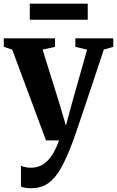

<svg xmlns="http://www.w3.org/2000/svg" viewBox="-24 -740 617 1012"><path d="M140 252Q122.5 252 108.8 249.8Q95 247.5 86.5 243V133.5Q94 137.5 108.5 140.8Q123 144 139 144Q164.5 144 186 135Q207.5 126 225.8 108Q244 90 259.2 63Q274.5 36 287.5 0H218.5L40.5 -478L-4 -493.5V-538H266V-493L200.5 -478.5L290.5 -190L323.5 -78L353 -188L435 -478.5L373 -493V-538H573V-493L523 -478.5Q501.5 -412.5 479 -345.5Q456.5 -278.5 436 -217.2Q415.5 -156 398.8 -106.8Q382 -57.5 371 -25.5Q360 6.5 357 13.5Q328 91 298.5 144.2Q269 197.5 231.5 224.8Q194 252 140 252ZM438.5 -720.5V-636H133V-720.5Z"/></svg>

Font: Merriweather 60pt
Style: Bold
Weight: 700
Version: Version 2.100